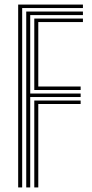

<svg xmlns="http://www.w3.org/2000/svg" viewBox="-20 -820 401 840"><path d="M59.5 0V-800H342.8V-784.8H77V0ZM130 0V-380.2H332.8V-365H147.5V0ZM94.8 0V-769.5H342.8V-754H112.2V-410.8H332.8V-395.5H112.2V0ZM130 -426.2V-738.8H342.8V-723.5H147.5V-441.5H332.8V-426.2Z"/></svg>

Font: Big Shoulders Inline Text Thin Medium
Style: Regular
Weight: 500
Version: Version 2.002